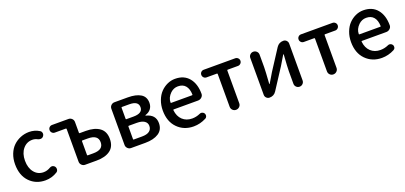

<svg xmlns="http://www.w3.org/2000/svg" viewBox="14 -1359 4569 2166"><g transform="rotate(-20 2299.0 -275.5)"><path d="M310.5 12.7Q196.3 12.7 122.1 -64Q47.9 -140.6 47.9 -274.4Q47.9 -340.8 69.8 -396.5Q91.8 -452.1 129.4 -488.3Q167 -524.4 216.3 -544.4Q265.6 -564.5 320.3 -564.5Q386.7 -564.5 443.4 -529.3Q460 -518.6 461.9 -499Q462.9 -496.1 462.9 -492.2Q462.9 -476.6 452.1 -463.9Q441.4 -449.2 421.9 -446.3Q418 -446.3 414.1 -446.3Q399.4 -446.3 385.7 -453.1Q356.4 -468.8 325.2 -468.8Q255.9 -468.8 211.4 -415Q167 -361.3 167 -274.4Q167 -187.5 210 -134.3Q252.9 -81.1 322.3 -81.1Q364.3 -81.1 405.3 -105.5Q417 -112.3 429.7 -112.3Q433.6 -112.3 438.5 -111.3Q456.1 -107.4 465.8 -92.8Q473.6 -81.1 473.6 -66.4Q473.6 -62.5 472.7 -57.6Q469.7 -38.1 453.1 -28.3Q387.7 12.7 310.5 12.7Z M789.1 0Q765.6 0 748.5 -17.1Q731.4 -34.2 731.4 -57.6V-450.2Q731.4 -458 724.6 -458H591.8Q572.3 -458 559.1 -471.7Q545.9 -485.4 545.9 -504.4Q545.9 -523.4 559.1 -536.6Q572.3 -549.8 591.8 -549.8H789.1Q812.5 -549.8 829.6 -533.2Q846.7 -516.6 846.7 -492.2V-363.3Q846.7 -356.4 853.5 -356.4H927.7Q1031.2 -356.4 1091.3 -313Q1151.4 -269.5 1151.4 -179.7Q1151.4 -87.9 1091.3 -43.9Q1031.2 0 927.7 0ZM846.7 -97.7Q846.7 -89.8 853.5 -89.8H918.9Q980.5 -89.8 1010.7 -111.8Q1041 -133.8 1041 -179.7Q1041 -268.6 918.9 -268.6H853.5Q846.7 -268.6 846.7 -261.7Z M1340.8 0Q1317.4 0 1300.3 -17.1Q1283.2 -34.2 1283.2 -57.6V-492.2Q1283.2 -516.6 1300.3 -533.2Q1317.4 -549.8 1340.8 -549.8H1501Q1598.6 -549.8 1654.3 -516.1Q1710 -482.4 1710 -409.2Q1710 -367.2 1687 -336.9Q1664.1 -306.6 1621.1 -293.9Q1618.2 -293 1618.2 -290.5Q1618.2 -288.1 1621.1 -287.1Q1732.4 -259.8 1732.4 -158.2Q1732.4 -78.1 1672.4 -39.1Q1612.3 0 1511.7 0ZM1395.5 -331.1Q1395.5 -324.2 1402.3 -324.2H1487.3Q1598.6 -324.2 1598.6 -397.5Q1598.6 -470.7 1491.2 -470.7H1402.3Q1395.5 -470.7 1395.5 -463.9ZM1395.5 -86.9Q1395.5 -80.1 1402.3 -80.1H1501Q1560.5 -80.1 1590.3 -102.1Q1620.1 -124 1620.1 -165Q1620.1 -202.1 1588.9 -223.6Q1557.6 -245.1 1497.1 -245.1H1402.3Q1395.5 -245.1 1395.5 -237.3Z M2089.8 12.7Q1973.6 12.7 1897.5 -64.5Q1821.3 -141.6 1821.3 -274.4Q1821.3 -338.9 1842.3 -394.5Q1863.3 -450.2 1898.4 -486.8Q1933.6 -523.4 1978.5 -543.9Q2023.4 -564.5 2072.3 -564.5Q2179.7 -564.5 2238.3 -493.7Q2296.9 -422.9 2296.9 -302.7Q2296.9 -302.7 2296.9 -301.8Q2295.9 -278.3 2277.3 -261.7Q2258.8 -245.1 2233.4 -245.1H1941.4Q1934.6 -245.1 1935.5 -237.3Q1943.4 -162.1 1988.8 -119.6Q2034.2 -77.1 2104.5 -77.1Q2153.3 -77.1 2199.2 -97.7Q2209 -102.5 2218.8 -102.5Q2224.6 -102.5 2230.5 -100.6Q2247.1 -95.7 2255.9 -81.1Q2260.7 -71.3 2260.7 -60.5Q2260.7 -54.7 2259.8 -48.8Q2254.9 -32.2 2239.3 -24.4Q2168 12.7 2089.8 12.7ZM1934.6 -330.1Q1934.6 -324.2 1940.4 -324.2H2190.4Q2197.3 -324.2 2197.3 -331.1Q2197.3 -331.1 2197.3 -331.1Q2195.3 -399.4 2164.1 -436.5Q2132.8 -473.6 2074.2 -473.6Q2022.5 -473.6 1983.4 -436.5Q1934.6 -388.7 1934.6 -330.1Z M2544.9 -57.6V-450.2Q2544.9 -458 2537.1 -458H2413.1Q2393.6 -458 2380.4 -471.7Q2367.2 -485.4 2367.2 -504.4Q2367.2 -523.4 2380.4 -536.6Q2393.6 -549.8 2413.1 -549.8H2791Q2809.6 -549.8 2823.2 -536.6Q2836.9 -523.4 2836.9 -504.4Q2836.9 -485.4 2823.2 -471.7Q2809.6 -458 2791 -458H2667Q2660.2 -458 2660.2 -450.2V-57.6Q2660.2 -33.2 2643.1 -16.6Q2626 0 2602.1 0Q2578.1 0 2561.5 -16.6Q2544.9 -33.2 2544.9 -57.6Z M3004.9 0Q2983.4 0 2967.8 -15.1Q2952.1 -30.3 2952.1 -52.7V-494.1Q2952.1 -517.6 2968.3 -533.7Q2984.4 -549.8 3007.3 -549.8Q3030.3 -549.8 3046.9 -533.7Q3063.5 -517.6 3063.5 -494.1V-344.7Q3063.5 -298.8 3052.7 -147.5Q3051.8 -144.5 3054.7 -144.5Q3057.6 -144.5 3058.6 -147.5Q3067.4 -163.1 3092.8 -204.1Q3118.2 -245.1 3127 -261.7L3285.2 -505.9Q3314.5 -549.8 3367.2 -549.8Q3389.6 -549.8 3404.8 -534.2Q3419.9 -518.6 3419.9 -497.1V-55.7Q3419.9 -32.2 3403.8 -16.1Q3387.7 0 3364.7 0Q3341.8 0 3325.7 -16.1Q3309.6 -32.2 3309.6 -55.7V-205.1Q3309.6 -250 3320.3 -403.3Q3320.3 -406.2 3317.9 -406.2Q3315.4 -406.2 3313.5 -403.3Q3265.6 -321.3 3245.1 -289.1L3085.9 -43.9Q3057.6 0 3004.9 0Z M3712.9 -57.6V-450.2Q3712.9 -458 3705.1 -458H3581.1Q3561.5 -458 3548.3 -471.7Q3535.2 -485.4 3535.2 -504.4Q3535.2 -523.4 3548.3 -536.6Q3561.5 -549.8 3581.1 -549.8H3959Q3977.5 -549.8 3991.2 -536.6Q4004.9 -523.4 4004.9 -504.4Q4004.9 -485.4 3991.2 -471.7Q3977.5 -458 3959 -458H3835Q3828.1 -458 3828.1 -450.2V-57.6Q3828.1 -33.2 3811 -16.6Q3793.9 0 3770 0Q3746.1 0 3729.5 -16.6Q3712.9 -33.2 3712.9 -57.6Z M4349.6 12.7Q4233.4 12.7 4157.2 -64.5Q4081.1 -141.6 4081.1 -274.4Q4081.1 -338.9 4102.1 -394.5Q4123 -450.2 4158.2 -486.8Q4193.4 -523.4 4238.3 -543.9Q4283.2 -564.5 4332 -564.5Q4439.5 -564.5 4498 -493.7Q4556.6 -422.9 4556.6 -302.7Q4556.6 -302.7 4556.6 -301.8Q4555.7 -278.3 4537.1 -261.7Q4518.6 -245.1 4493.2 -245.1H4201.2Q4194.3 -245.1 4195.3 -237.3Q4203.1 -162.1 4248.5 -119.6Q4293.9 -77.1 4364.3 -77.1Q4413.1 -77.1 4459 -97.7Q4468.8 -102.5 4478.5 -102.5Q4484.4 -102.5 4490.2 -100.6Q4506.8 -95.7 4515.6 -81.1Q4520.5 -71.3 4520.5 -60.5Q4520.5 -54.7 4519.5 -48.8Q4514.6 -32.2 4499 -24.4Q4427.7 12.7 4349.6 12.7ZM4194.3 -330.1Q4194.3 -324.2 4200.2 -324.2H4450.2Q4457 -324.2 4457 -331.1Q4457 -331.1 4457 -331.1Q4455.1 -399.4 4423.8 -436.5Q4392.6 -473.6 4334 -473.6Q4282.2 -473.6 4243.2 -436.5Q4194.3 -388.7 4194.3 -330.1Z"/></g></svg>

Font: Gen Jyuu Gothic Medium
Style: Regular
Weight: 500
Designer: [Source Han Sans]
Ryoko NISHIZUKA  (kana & ideographs); Paul D. Hunt (Latin, Greek & Cyrillic); Wenlong ZHANG  (bopomofo
Version: Version 1.002.20150607